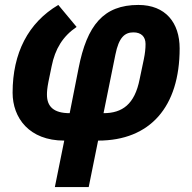

<svg xmlns="http://www.w3.org/2000/svg" viewBox="-20 -557 778 777"><path d="M202 200H339L377 12C588 12 707 -125 707 -361C707 -465 650 -537 540 -537C399 -537 332 -455 298 -281L262 -99C197 -99 170 -126 170 -174C170 -186 171 -200 176 -226L189 -289C203 -359 234 -410 290 -448L216 -537C94 -465 31 -342 31 -182C31 -80 98 12 240 12ZM447 -336C461 -406 485 -426 520 -426C551 -426 569 -409 569 -379C569 -361 567 -341 562 -317L545 -236C525 -135 475 -99 399 -99Z"/></svg>

Font: Braiins Sans
Style: Bold Italic
Weight: 700
Italic angle: -11.31°
Designer: Mike Abbink, Paul van der Laan, Pieter van Rosmalen, Jiri Chlebus, Lubos Buracinsky
Foundry: Bold Monday, Sudetype
Version: Version 1.000;hotconv 1.0.109;makeotfexe 2.5.65596